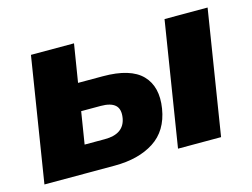

<svg xmlns="http://www.w3.org/2000/svg" viewBox="-76 -633 995 758"><g transform="rotate(-15 421.5 -254.0)"><path d="M20 0 101 -508H277L252 -353H353Q466 -353 513 -304.5Q560 -256 546 -169Q532 -82 468.5 -41Q405 0 307 0ZM566 0 647 -508H823L742 0ZM214 -111H297Q375 -111 386 -173Q392 -209 374 -225.5Q356 -242 315 -242H235Z"/></g></svg>

Font: Winston ExtraBold
Style: Italic
Weight: 800
Italic angle: -9°
Designer: Original fonts by Vernon Adams / Changes by Cristiano Sobral
Foundry: Original fonts by Vernon Adams / Changes by Cristiano Sobral
Version: Version 2.503;July 17, 2020;FontCreator 13.0.0.2655 64-bit